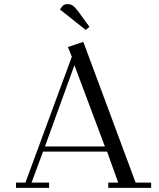

<svg xmlns="http://www.w3.org/2000/svg" viewBox="-20 -916 777 936"><path d="M58.1 0V-25.9H104L330.1 -639.2L311 -687L386.2 -711.9L641.1 -25.9H716.8V0H507.8V-25.9H556.2L502 -176.8H189.9L133.8 -25.9H219.2V0ZM199.2 -202.1H491.2L342.8 -598.1ZM272 -870.1 287.1 -889.2Q296.9 -896 309.1 -896Q323.7 -896 334 -889.2Q344.2 -882.3 358.9 -863.8L416 -785.2L397.9 -770Z"/></svg>

Font: Dehuti
Style: Book
Weight: 400
Version: Version 1.2